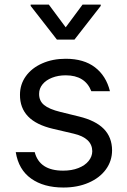

<svg xmlns="http://www.w3.org/2000/svg" viewBox="-20 -810 558 841"><path d="M49 -143.5H132.1Q153.1 -62.5 256.4 -62.5Q294.4 -62.5 323.3 -73.9Q352.3 -85.2 368.1 -104.8Q383.9 -124.3 384.2 -147.7Q383.5 -205.6 303.3 -224.4L212.4 -245.7Q138.1 -263.1 102.6 -300.4Q67.1 -337.7 67.5 -394.9Q67.5 -440.3 93.2 -476.2Q119 -512.1 164.8 -532.3Q210.6 -552.6 267.8 -552.6Q347.3 -552.6 396.1 -515.1Q445 -477.6 461.6 -410.5H380Q353 -480.1 267.8 -480.1Q234.7 -480.1 208.1 -469.6Q181.5 -459.2 166.4 -440.7Q151.3 -422.2 151.3 -399.1Q150.9 -368.3 173.1 -350Q195.3 -331.7 245 -319.6L326 -299.7Q398.8 -282 434.7 -245.4Q470.5 -208.8 470.9 -152Q470.9 -105.1 443.9 -68Q416.9 -30.9 368.4 -9.8Q320 11.4 257.8 11.4Q171.5 11.4 116.5 -27.7Q61.4 -66.8 49 -143.5ZM114.3 -789.8H193.9L267.8 -690.3L341.6 -789.8H421.2V-784.1L306.1 -636.4H229.4L114.3 -784.1Z"/></svg>

Font: Riot Sans
Style: Regular
Weight: 400
Designer: Rasmus Andersson
Foundry: rsms
Version: Version 4.001